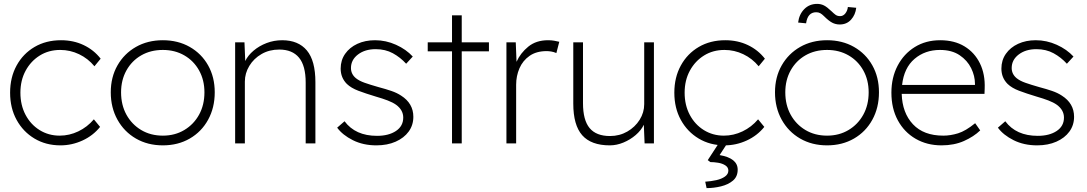

<svg xmlns="http://www.w3.org/2000/svg" viewBox="-20 -738 5594 988"><path d="M291 10Q216 10 157.5 -25Q99 -60 65.5 -121Q32 -182 32 -261Q32 -340 65.5 -401Q99 -462 158 -496.5Q217 -531 294 -531Q358 -531 410.5 -506Q463 -481 498 -436L466 -397Q433 -437 387 -459Q341 -481 290 -481Q231 -481 185 -452.5Q139 -424 112 -374.5Q85 -325 85 -261Q85 -197 111.5 -147Q138 -97 184 -68.5Q230 -40 287 -40Q337 -40 383 -62Q429 -84 463 -124L495 -85Q459 -40 404.5 -15Q350 10 291 10Z M818 10Q740 10 679.5 -25Q619 -60 584.5 -122Q550 -184 550 -263Q550 -341 584.5 -401.5Q619 -462 679.5 -496.5Q740 -531 818 -531Q896 -531 956.5 -496.5Q1017 -462 1051 -401.5Q1085 -341 1085 -263Q1085 -184 1051 -122Q1017 -60 956.5 -25Q896 10 818 10ZM818 -40Q880 -40 928.5 -69Q977 -98 1004.5 -148Q1032 -198 1032 -263Q1032 -326 1004.5 -375.5Q977 -425 928.5 -453Q880 -481 818 -481Q755 -481 706.5 -453Q658 -425 630.5 -375.5Q603 -326 603 -263Q603 -198 630.5 -148Q658 -98 706.5 -69Q755 -40 818 -40Z M1190 0V-520H1238L1242 -424Q1256 -453 1285 -477.5Q1314 -502 1352 -516.5Q1390 -531 1432 -531Q1515 -531 1559 -478.5Q1603 -426 1603 -315V0H1553V-313Q1553 -400 1518.5 -441.5Q1484 -483 1417 -483Q1366 -483 1326 -460Q1286 -437 1263 -399Q1240 -361 1240 -318V0Z M1917 10Q1849 10 1796 -16.5Q1743 -43 1715 -81L1753 -114Q1809 -39 1920 -39Q1980 -39 2017.5 -64Q2055 -89 2055 -133Q2055 -172 2018 -199Q2001 -211 1975 -221Q1949 -231 1914 -241Q1861 -257 1824 -271Q1787 -285 1765 -306Q1733 -338 1733 -385Q1733 -428 1756 -461Q1779 -494 1819 -512.5Q1859 -531 1910 -531Q1966 -531 2018 -507.5Q2070 -484 2104 -447L2070 -410Q2040 -443 2001.5 -464Q1963 -485 1913 -485Q1858 -485 1822 -457.5Q1786 -430 1786 -388Q1786 -357 1811 -336Q1828 -322 1856.5 -312Q1885 -302 1927 -290Q1965 -280 1994 -270Q2023 -260 2044 -246Q2107 -206 2107 -137Q2107 -94 2083 -61Q2059 -28 2016 -9Q1973 10 1917 10Z M2306 0V-474H2181V-520H2306V-659H2356V-520H2496V-474H2356V0Z M2586 0V-520H2634L2638 -420Q2658 -465 2698.5 -498Q2739 -531 2800 -531Q2817 -531 2831.5 -528.5Q2846 -526 2858 -523L2843 -465Q2829 -471 2816 -473Q2803 -475 2793 -475Q2740 -475 2705 -450.5Q2670 -426 2653 -386.5Q2636 -347 2636 -302V0Z M3118 10Q3022 10 2976 -42Q2930 -94 2930 -205V-520H2980V-207Q2980 -120 3014 -79Q3048 -38 3119 -38Q3168 -38 3208 -61Q3248 -84 3271.5 -121.5Q3295 -159 3295 -202V-520H3345V0H3297L3293 -96Q3279 -67 3251 -43Q3223 -19 3188 -4.5Q3153 10 3118 10Z M3709 10Q3634 10 3575.5 -25Q3517 -60 3483.5 -121Q3450 -182 3450 -261Q3450 -340 3483.5 -401Q3517 -462 3576 -496.5Q3635 -531 3712 -531Q3776 -531 3828.5 -506Q3881 -481 3916 -436L3884 -397Q3851 -437 3805 -459Q3759 -481 3708 -481Q3649 -481 3603 -452.5Q3557 -424 3530 -374.5Q3503 -325 3503 -261Q3503 -197 3529.5 -147Q3556 -97 3602 -68.5Q3648 -40 3705 -40Q3755 -40 3801 -62Q3847 -84 3881 -124L3913 -85Q3877 -40 3822.5 -15Q3768 10 3709 10ZM3616 230 3609 197Q3639 195 3666 189Q3693 183 3710.5 170.5Q3728 158 3728 140Q3728 123 3712.5 113Q3697 103 3675.5 99.5Q3654 96 3635 96L3622 86L3682 -6H3726L3683 60Q3776 76 3776 135Q3776 171 3751.5 191.5Q3727 212 3690 221Q3653 230 3616 230Z M4236 10Q4158 10 4097.5 -25Q4037 -60 4002.5 -122Q3968 -184 3968 -263Q3968 -341 4002.5 -401.5Q4037 -462 4097.5 -496.5Q4158 -531 4236 -531Q4314 -531 4374.5 -496.5Q4435 -462 4469 -401.5Q4503 -341 4503 -263Q4503 -184 4469 -122Q4435 -60 4374.5 -25Q4314 10 4236 10ZM4236 -40Q4298 -40 4346.5 -69Q4395 -98 4422.5 -148Q4450 -198 4450 -263Q4450 -326 4422.5 -375.5Q4395 -425 4346.5 -453Q4298 -481 4236 -481Q4173 -481 4124.5 -453Q4076 -425 4048.5 -375.5Q4021 -326 4021 -263Q4021 -198 4048.5 -148Q4076 -98 4124.5 -69Q4173 -40 4236 -40ZM4301 -612Q4280 -612 4262 -621.5Q4244 -631 4220 -655Q4210 -665 4201 -670Q4192 -675 4180 -675Q4136 -675 4128 -618L4087 -622Q4092 -664 4118.5 -691Q4145 -718 4185 -718Q4204 -718 4220 -710Q4236 -702 4260 -679Q4270 -669 4279.5 -662Q4289 -655 4303 -655Q4319 -655 4330 -669Q4341 -683 4343 -702L4386 -698Q4382 -662 4359.5 -637Q4337 -612 4301 -612Z M4825 10Q4750 10 4691.5 -24Q4633 -58 4600 -119Q4567 -180 4567 -261Q4567 -339 4599 -400Q4631 -461 4687.5 -496Q4744 -531 4818 -531Q4891 -531 4943 -499.5Q4995 -468 5022.5 -412Q5050 -356 5047 -282L5046 -255H4620Q4623 -157 4678 -98.5Q4733 -40 4834 -40Q4871 -40 4910 -52Q4949 -64 4998 -104L5024 -67Q4991 -35 4940.5 -12.5Q4890 10 4825 10ZM4817 -481Q4740 -481 4686 -435Q4632 -389 4622 -301H4997V-307Q4997 -347 4977.5 -387Q4958 -427 4918 -454Q4878 -481 4817 -481Z M5317 10Q5249 10 5196 -16.5Q5143 -43 5115 -81L5153 -114Q5209 -39 5320 -39Q5380 -39 5417.5 -64Q5455 -89 5455 -133Q5455 -172 5418 -199Q5401 -211 5375 -221Q5349 -231 5314 -241Q5261 -257 5224 -271Q5187 -285 5165 -306Q5133 -338 5133 -385Q5133 -428 5156 -461Q5179 -494 5219 -512.5Q5259 -531 5310 -531Q5366 -531 5418 -507.5Q5470 -484 5504 -447L5470 -410Q5440 -443 5401.5 -464Q5363 -485 5313 -485Q5258 -485 5222 -457.5Q5186 -430 5186 -388Q5186 -357 5211 -336Q5228 -322 5256.5 -312Q5285 -302 5327 -290Q5365 -280 5394 -270Q5423 -260 5444 -246Q5507 -206 5507 -137Q5507 -94 5483 -61Q5459 -28 5416 -9Q5373 10 5317 10Z"/></svg>

Font: Lexend Deca ExtraLight
Style: Regular
Weight: 200
Designer: Bonnie Shaver-Troup, Thomas Jockin
Foundry: Lexend
Version: Version 1.008; ttfautohint (v1.8.4.7-5d5b)